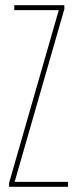

<svg xmlns="http://www.w3.org/2000/svg" viewBox="-20 -720 290 740"><path d="M15 0V-15L206 -679V-681H35V-700H228V-685L37 -21V-19H242V0Z"/></svg>

Font: Georama ExtraCondensed Thin
Style: Regular
Weight: 100
Width: 2
Designer: Jean-Baptiste Levee
Foundry: Production Type
Version: Version 1.001